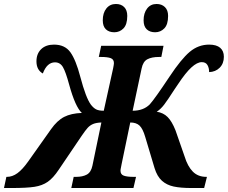

<svg xmlns="http://www.w3.org/2000/svg" viewBox="-74 -944 1144 964"><path d="M-42 -56H-39Q-12 -56 13.5 -74.5Q39 -93 68 -134L182 -295Q213 -339 248 -357Q283 -375 337 -377Q304 -407 273 -520Q256 -583 242 -607Q228 -631 202 -631Q162 -631 141 -575Q109 -593 109 -636Q109 -674 132.5 -697Q156 -720 197 -720Q252 -720 279.5 -681.5Q307 -643 329 -559Q357 -453 382 -419Q395 -402 408.5 -395Q422 -388 447 -388L494 -601Q498 -621 498 -627Q498 -646 482 -652Q466 -658 434 -658H422L434 -714H747L736 -658H724Q688 -658 666 -646.5Q644 -635 637 -600L592 -388Q646 -388 678 -420Q704 -449 777 -559Q836 -648 879 -684Q922 -720 976 -720Q1013 -720 1031.5 -704Q1050 -688 1050 -659Q1050 -625 1029 -604Q1008 -583 976 -582Q976 -603 967.5 -617.5Q959 -632 939 -632Q916 -632 887 -605.5Q858 -579 821 -523L802 -495Q768 -442 750.5 -419Q733 -396 713 -383Q746 -378 767.5 -356.5Q789 -335 807 -290L853 -158Q868 -109 894 -82.5Q920 -56 962 -56H965L951 0H887Q833 0 798 -7.5Q763 -15 739 -36.5Q715 -58 702 -100L655 -257Q643 -298 626.5 -313.5Q610 -329 580 -329L537 -122Q536 -115 533.5 -104Q531 -93 531 -87Q531 -68 547.5 -62Q564 -56 597 -56H609L596 0H284L296 -56H308Q341 -56 362 -67.5Q383 -79 390 -112L435 -329Q409 -328 393.5 -321.5Q378 -315 366.5 -302.5Q355 -290 336 -262L221 -92Q193 -50 165.5 -31Q138 -12 99 -6Q60 0 -16 0H-54ZM442 -842Q442 -879 460 -901.5Q478 -924 508 -924Q534 -924 549.5 -908.5Q565 -893 565 -864Q565 -821 546 -801.5Q527 -782 500 -782Q473 -782 457.5 -797Q442 -812 442 -842ZM647 -842Q647 -878 664.5 -901Q682 -924 712 -924Q738 -924 754 -908.5Q770 -893 770 -864Q770 -821 751 -801.5Q732 -782 705 -782Q678 -782 662.5 -797Q647 -812 647 -842Z"/></svg>

Font: Noto Serif NarrowExtraBold
Style: Italic
Weight: 800
Width: 4
Italic angle: -12°
Designer: Monotype Design Team
Foundry: Monotype Imaging Inc.
Version: Version 1.001